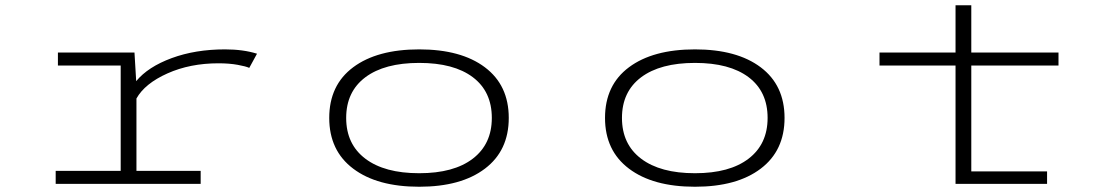

<svg xmlns="http://www.w3.org/2000/svg" viewBox="-20 -700 4240 731"><path d="M499.5 -49.5H744V0H192V-49.5H439.5V-450.5H200.5V-500H492L498.5 -391Q543.5 -445.5 633.8 -478.8Q724 -512 836.5 -512Q906 -512 958.5 -495.5L929 -441.5Q916.5 -447.5 884.8 -453.2Q853 -459 812 -459Q703.5 -459 617.5 -420.5Q531.5 -382 499.5 -325Z M1576 11Q1416 11 1324.8 -57.8Q1233.5 -126.5 1233.5 -251Q1233.5 -376 1324.8 -444Q1416 -512 1576 -512Q1735.5 -512 1826.2 -443.8Q1917 -375.5 1917 -251Q1917 -126.5 1826.2 -57.8Q1735.5 11 1576 11ZM1852.5 -251Q1852.5 -351.5 1780.2 -406Q1708 -460.5 1576 -460.5Q1444 -460.5 1371 -405.8Q1298 -351 1298 -251Q1298 -151 1371 -95.8Q1444 -40.5 1576 -40.5Q1708 -40.5 1780.2 -96Q1852.5 -151.5 1852.5 -251Z M2626 11Q2466 11 2374.8 -57.8Q2283.5 -126.5 2283.5 -251Q2283.5 -376 2374.8 -444Q2466 -512 2626 -512Q2785.5 -512 2876.2 -443.8Q2967 -375.5 2967 -251Q2967 -126.5 2876.2 -57.8Q2785.5 11 2626 11ZM2902.5 -251Q2902.5 -351.5 2830.2 -406Q2758 -460.5 2626 -460.5Q2494 -460.5 2421 -405.8Q2348 -351 2348 -251Q2348 -151 2421 -95.8Q2494 -40.5 2626 -40.5Q2758 -40.5 2830.2 -96Q2902.5 -151.5 2902.5 -251Z M3328.5 -450.5V-500H3618V-680H3678V-500H4010V-450.5H3678V-47.5H3966.5V0H3618V-450.5Z"/></svg>

Font: League Mono Extended UltraLight
Style: Regular
Weight: 200
Width: 9
Designer: Tyler Finck
Foundry: The League of Moveable Type / Tyler Finck
Version: Version 2.210